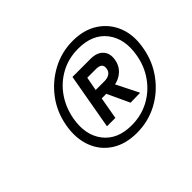

<svg xmlns="http://www.w3.org/2000/svg" viewBox="-96 -859 696 696"><g transform="rotate(-45 251.5 -511.5)"><path d="M262 -311Q204 -311 164 -337Q124 -363 107 -408.5Q90 -454 100 -511Q110 -569 143.5 -614Q177 -659 226.5 -685.5Q276 -712 333 -712Q391 -712 431 -685.5Q471 -659 488.5 -614Q506 -569 495 -511Q485 -454 451.5 -408.5Q418 -363 369 -337Q320 -311 262 -311ZM323 -405 277 -504H324L373 -406ZM268 -344Q317 -344 357.5 -365.5Q398 -387 425 -425Q452 -463 460 -511Q473 -584 437 -631Q401 -678 327 -678Q278 -678 238 -656.5Q198 -635 171.5 -597.5Q145 -560 136 -511Q123 -438 159 -391Q195 -344 268 -344ZM202 -405 240 -620H333Q365 -620 381.5 -602.5Q398 -585 393 -555Q388 -525 365 -507.5Q342 -490 310 -490H260L245 -405ZM266 -527H312Q326 -527 336.5 -533.5Q347 -540 349 -554Q351 -568 343.5 -574Q336 -580 322 -580H276Z"/></g></svg>

Font: DM Sans 20pt Light
Style: Italic
Weight: 300
Italic angle: -10°
Version: Version 4.004;gftools[0.9.30]